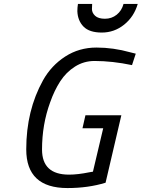

<svg xmlns="http://www.w3.org/2000/svg" viewBox="-20 -943 718 973"><path d="M447 -923Q446 -916 446 -897Q446 -878 462 -863Q478 -848 512 -848Q546 -848 571.5 -868.5Q597 -889 606 -923H678Q659 -858 609 -818Q559 -778 496 -778Q433 -778 403.5 -808Q374 -838 372 -886Q372 -904 375 -923ZM322 10Q113 10 113 -186Q113 -383 198 -536Q240 -611 310.5 -656.5Q381 -702 469 -702Q554 -702 640 -678L668 -671L649 -613Q549 -634 459 -634Q405 -634 360 -605.5Q315 -577 285 -530.5Q255 -484 234 -424Q193 -312 193 -185Q193 -58 330 -58Q374 -58 433 -70L451 -73L503 -293H398L413 -359H595L515 -17Q427 10 322 10Z"/></svg>

Font: TitilliumWebItalic
Style: Italic
Weight: 400
Italic angle: -13°
Version: Version 1.001;PS 57.000;hotconv 1.0.70;makeotf.lib2.5.55311